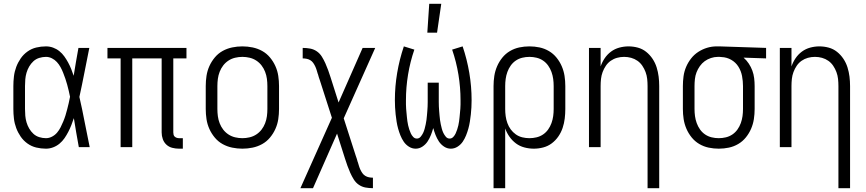

<svg xmlns="http://www.w3.org/2000/svg" viewBox="-20 -771 4540 1006"><path d="M221 8Q195 8 170 2Q145 -4 124 -19Q103 -34 88.5 -55Q74 -76 65 -100Q56 -124 53 -149.5Q50 -175 50 -200V-320Q50 -345 53 -370.5Q56 -396 65 -420Q74 -444 88.5 -465Q103 -486 124 -501Q145 -516 170 -522Q195 -528 221 -528Q240 -528 258 -521.5Q276 -515 291 -503Q306 -491 317 -475.5Q328 -460 337 -443.5Q346 -427 353 -409.5Q360 -392 366 -374Q372 -410 378 -446.5Q384 -483 391 -520H448Q435 -456 422.5 -391.5Q410 -327 396 -263Q411 -198 423.5 -132Q436 -66 450 0H393Q386 -38 379.5 -76Q373 -114 367 -152Q361 -134 354 -116Q347 -98 338 -80.5Q329 -63 318 -47Q307 -31 292 -18.5Q277 -6 258.5 1Q240 8 221 8ZM221 -47Q237 -47 252.5 -55Q268 -63 279 -76Q290 -89 297.5 -104Q305 -119 311.5 -134.5Q318 -150 323 -166Q328 -182 332 -198Q336 -214 340 -230.5Q344 -247 347 -264Q344 -280 340 -296Q336 -312 332 -327.5Q328 -343 322.5 -358.5Q317 -374 311 -389.5Q305 -405 297 -419.5Q289 -434 278 -446Q267 -458 252 -465.5Q237 -473 221 -473Q203 -473 185.5 -467.5Q168 -462 155 -450Q142 -438 133 -422.5Q124 -407 119 -390Q114 -373 112.5 -355.5Q111 -338 111 -320V-200Q111 -182 112.5 -164.5Q114 -147 119 -130Q124 -113 133 -97.5Q142 -82 155 -70Q168 -58 185.5 -52.5Q203 -47 221 -47Z M938 8H918Q900 8 882.5 3.5Q865 -1 852 -13Q839 -25 833 -42Q827 -59 827 -77V-465H673V0H612V-465H543V-520H957V-465H888V-77Q888 -71 889.5 -65Q891 -59 895.5 -55Q900 -51 906 -49Q912 -47 918 -47H938Z M1250 8Q1223 8 1196.5 2.5Q1170 -3 1146.5 -16Q1123 -29 1105.5 -50Q1088 -71 1077 -95.5Q1066 -120 1062 -146.5Q1058 -173 1058 -200V-320Q1058 -347 1062 -373.5Q1066 -400 1077 -424.5Q1088 -449 1105.5 -470Q1123 -491 1146.5 -504Q1170 -517 1196.5 -522.5Q1223 -528 1250 -528Q1277 -528 1303.5 -522.5Q1330 -517 1353.5 -504Q1377 -491 1394.5 -470Q1412 -449 1423 -424.5Q1434 -400 1438 -373.5Q1442 -347 1442 -320V-200Q1442 -173 1438 -146.5Q1434 -120 1423 -95.5Q1412 -71 1394.5 -50Q1377 -29 1353.5 -16Q1330 -3 1303.5 2.5Q1277 8 1250 8ZM1250 -47Q1269 -47 1288 -51.5Q1307 -56 1323 -66.5Q1339 -77 1350.5 -92Q1362 -107 1369 -125Q1376 -143 1378.5 -162Q1381 -181 1381 -200V-320Q1381 -339 1378.5 -358Q1376 -377 1369 -395Q1362 -413 1350.5 -428Q1339 -443 1323 -453.5Q1307 -464 1288 -468.5Q1269 -473 1250 -473Q1231 -473 1212 -468.5Q1193 -464 1177 -453.5Q1161 -443 1149.5 -428Q1138 -413 1131 -395Q1124 -377 1121.5 -358Q1119 -339 1119 -320V-200Q1119 -181 1121.5 -162Q1124 -143 1131 -125Q1138 -107 1149.5 -92Q1161 -77 1177 -66.5Q1193 -56 1212 -51.5Q1231 -47 1250 -47Z M1554 215 1719 -154 1656 -350Q1653 -358 1650.5 -366Q1648 -374 1646 -382L1645 -384Q1642 -394 1639 -404Q1636 -414 1631.5 -423.5Q1627 -433 1621 -441.5Q1615 -450 1606 -455.5Q1597 -461 1586.5 -463Q1576 -465 1566 -465V-520Q1586 -520 1605 -516.5Q1624 -513 1640 -502Q1656 -491 1666.5 -474Q1677 -457 1685 -439Q1693 -421 1699.5 -403Q1706 -385 1712 -366L1754 -234L1880 -520H1946L1781 -151L1844 45Q1847 53 1849.5 61Q1852 69 1854 77L1855 79Q1858 89 1861 99Q1864 109 1868.5 118.5Q1873 128 1879 136.5Q1885 145 1894 150.5Q1903 156 1913.5 158Q1924 160 1934 160V215Q1914 215 1895 211.5Q1876 208 1860 197Q1844 186 1833.5 169Q1823 152 1815 134Q1807 116 1800.5 98Q1794 80 1788 61L1746 -71L1620 215Z M2158 8Q2139 8 2122.5 -2.5Q2106 -13 2095.5 -28.5Q2085 -44 2078 -61.5Q2071 -79 2066 -97Q2061 -115 2058 -134Q2055 -153 2053 -171.5Q2051 -190 2050 -208.5Q2049 -227 2049 -246Q2049 -318 2061 -389Q2073 -460 2096 -528L2151 -511Q2129 -447 2118 -380Q2107 -313 2107 -246Q2107 -235 2107 -223.5Q2107 -212 2108 -201Q2109 -190 2110 -179Q2111 -168 2112 -157.5Q2113 -147 2114.5 -136Q2116 -125 2118.5 -114Q2121 -103 2124.5 -92.5Q2128 -82 2132.5 -72Q2137 -62 2145 -53.5Q2153 -45 2164 -45Q2176 -45 2184 -54.5Q2192 -64 2197 -74.5Q2202 -85 2205 -96.5Q2208 -108 2210.5 -119.5Q2213 -131 2214.5 -142.5Q2216 -154 2217 -166Q2218 -178 2219 -189.5Q2220 -201 2220.5 -213Q2221 -225 2221 -236.5Q2221 -248 2221 -260V-338H2279V-260Q2279 -248 2279 -236.5Q2279 -225 2279.5 -213Q2280 -201 2281 -189.5Q2282 -178 2283 -166Q2284 -154 2285.5 -142.5Q2287 -131 2289.5 -119.5Q2292 -108 2295 -96.5Q2298 -85 2303 -74.5Q2308 -64 2316 -54.5Q2324 -45 2336 -45Q2347 -45 2355 -53.5Q2363 -62 2367.5 -72Q2372 -82 2375.5 -92.5Q2379 -103 2381.5 -114Q2384 -125 2385.5 -136Q2387 -147 2388 -157.5Q2389 -168 2390 -179Q2391 -190 2392 -201Q2393 -212 2393 -223.5Q2393 -235 2393 -246Q2393 -313 2382 -380Q2371 -447 2349 -511L2404 -528Q2427 -460 2439 -389Q2451 -318 2451 -246Q2451 -227 2450 -208.5Q2449 -190 2447 -171.5Q2445 -153 2442 -134Q2439 -115 2434 -97Q2429 -79 2422 -61.5Q2415 -44 2404.5 -28.5Q2394 -13 2377.5 -2.5Q2361 8 2342 8Q2323 8 2306.5 -3Q2290 -14 2279.5 -30Q2269 -46 2262 -64Q2255 -82 2250 -100Q2245 -82 2238 -64Q2231 -46 2220.5 -30Q2210 -14 2193.5 -3Q2177 8 2158 8ZM2219 -600 2229 -751H2292L2270 -600Z M2566 215V-320Q2566 -347 2570 -373Q2574 -399 2584.5 -423.5Q2595 -448 2612 -469Q2629 -490 2652 -503.5Q2675 -517 2701 -522.5Q2727 -528 2754 -528Q2781 -528 2807 -522.5Q2833 -517 2856 -503.5Q2879 -490 2896 -469Q2913 -448 2923.5 -423.5Q2934 -399 2938 -373Q2942 -347 2942 -320V-200Q2942 -175 2939 -150Q2936 -125 2928 -101Q2920 -77 2905.5 -56Q2891 -35 2871 -20Q2851 -5 2826.5 1.5Q2802 8 2777 8Q2752 8 2727.5 1.5Q2703 -5 2683.5 -19.5Q2664 -34 2649.5 -54.5Q2635 -75 2627 -98V215ZM2754 -47Q2773 -47 2791.5 -51.5Q2810 -56 2825.5 -66.5Q2841 -77 2852 -92.5Q2863 -108 2869.5 -126Q2876 -144 2878.5 -162.5Q2881 -181 2881 -200V-320Q2881 -339 2878.5 -357.5Q2876 -376 2869.5 -394Q2863 -412 2852 -427.5Q2841 -443 2825.5 -453.5Q2810 -464 2791.5 -468.5Q2773 -473 2754 -473Q2735 -473 2716.5 -468.5Q2698 -464 2682.5 -453.5Q2667 -443 2656 -427.5Q2645 -412 2638.5 -394Q2632 -376 2629.5 -357.5Q2627 -339 2627 -320V-200Q2627 -181 2629.5 -162.5Q2632 -144 2638.5 -126Q2645 -108 2656 -93Q2667 -78 2682.5 -67Q2698 -56 2716.5 -51.5Q2735 -47 2754 -47Z M3373 215V-320Q3373 -339 3371 -357.5Q3369 -376 3362.5 -393.5Q3356 -411 3345.5 -426.5Q3335 -442 3320 -452.5Q3305 -463 3287 -468Q3269 -473 3250 -473Q3231 -473 3213 -468Q3195 -463 3180 -452.5Q3165 -442 3154.5 -426.5Q3144 -411 3137.5 -393.5Q3131 -376 3129 -357.5Q3127 -339 3127 -320V0H3066V-520H3127V-423Q3135 -446 3148.5 -466Q3162 -486 3181.5 -500.5Q3201 -515 3225 -521.5Q3249 -528 3273 -528Q3298 -528 3322 -521.5Q3346 -515 3365.5 -499.5Q3385 -484 3399 -463Q3413 -442 3420.5 -418Q3428 -394 3431 -369.5Q3434 -345 3434 -320V215Z M3746 8Q3719 8 3693 2.5Q3667 -3 3644 -16.5Q3621 -30 3604 -51Q3587 -72 3576.5 -96.5Q3566 -121 3562 -147Q3558 -173 3558 -200V-320Q3558 -346 3561.5 -371.5Q3565 -397 3575 -420.5Q3585 -444 3601 -464.5Q3617 -485 3638.5 -499Q3660 -513 3684.5 -520.5Q3709 -528 3735 -528H3750L3994 -520V-465L3876 -469Q3892 -455 3903.5 -437.5Q3915 -420 3922 -401Q3929 -382 3931.5 -361.5Q3934 -341 3934 -320V-200Q3934 -173 3930 -147Q3926 -121 3915.5 -96.5Q3905 -72 3888 -51Q3871 -30 3848 -16.5Q3825 -3 3799 2.5Q3773 8 3746 8ZM3746 -47Q3765 -47 3783.5 -51.5Q3802 -56 3817.5 -66.5Q3833 -77 3844 -92.5Q3855 -108 3861.5 -126Q3868 -144 3870.5 -162.5Q3873 -181 3873 -200V-320Q3873 -346 3868 -372.5Q3863 -399 3849 -421.5Q3835 -444 3811.5 -457.5Q3788 -471 3761 -472L3750 -473H3741Q3723 -473 3705 -467Q3687 -461 3672.5 -450.5Q3658 -440 3647 -424.5Q3636 -409 3629.5 -392Q3623 -375 3621 -356.5Q3619 -338 3619 -320V-200Q3619 -181 3621.5 -162.5Q3624 -144 3630.5 -126Q3637 -108 3648 -92.5Q3659 -77 3674.5 -66.5Q3690 -56 3708.5 -51.5Q3727 -47 3746 -47Z M4373 215V-320Q4373 -339 4371 -357.5Q4369 -376 4362.5 -393.5Q4356 -411 4345.5 -426.5Q4335 -442 4320 -452.5Q4305 -463 4287 -468Q4269 -473 4250 -473Q4231 -473 4213 -468Q4195 -463 4180 -452.5Q4165 -442 4154.5 -426.5Q4144 -411 4137.5 -393.5Q4131 -376 4129 -357.5Q4127 -339 4127 -320V0H4066V-520H4127V-423Q4135 -446 4148.5 -466Q4162 -486 4181.5 -500.5Q4201 -515 4225 -521.5Q4249 -528 4273 -528Q4298 -528 4322 -521.5Q4346 -515 4365.5 -499.5Q4385 -484 4399 -463Q4413 -442 4420.5 -418Q4428 -394 4431 -369.5Q4434 -345 4434 -320V215Z"/></svg>

Font: Iosevka Fixed SS04 Light
Style: Regular
Weight: 300
Monospace: yes
Designer: Belleve Invis
Foundry: Belleve Invis
Version: Version 32.5.0